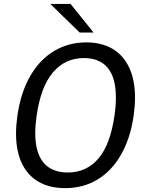

<svg xmlns="http://www.w3.org/2000/svg" viewBox="-20 -964 754 994"><path d="M63 -273Q63 -314 70 -364.5Q87 -484 136 -569.5Q185 -655 259.8 -699.8Q334.5 -744.5 427 -744.5Q506.5 -744.5 563 -711Q619.5 -677.5 649.2 -613.2Q679 -549 679 -458Q679 -417 672 -365.5Q655 -247.5 606.5 -163Q558 -78.5 484.2 -34.2Q410.5 10 318 10Q237 10 179.8 -23Q122.5 -56 92.8 -119.2Q63 -182.5 63 -273ZM162.5 -275.5Q162.5 -172.5 205.5 -121.8Q248.5 -71 330.5 -71Q428 -71 489.5 -143.2Q551 -215.5 572.5 -364.5Q580 -416.5 580 -458.5Q580 -562 537.5 -612.8Q495 -663.5 414.5 -663.5Q317.5 -663.5 254.2 -589.2Q191 -515 169.5 -364.5Q162.5 -314 162.5 -275.5ZM464.5 -795.5H392.5L240.5 -943.5H345.5Z"/></svg>

Font: 1883 Sans
Style: Italic
Weight: 400
Italic angle: -8°
Designer: 1883 Sans project is a fork of Public Sans.
Version: Version 1.009